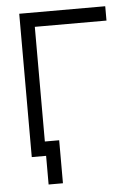

<svg xmlns="http://www.w3.org/2000/svg" viewBox="-53 -667 607 834"><g transform="rotate(-5 250.0 -250.0)"><path d="M437.5 -562.5V-625H62.5Q62.5 -625 62.5 0H125Q125 0 125 125H187.5V-62.5H125Q125 -62.5 125 -562.5Z"/></g></svg>

Font: UnifontExMono
Style: Regular
Weight: 500
Version: Version 15.0.06